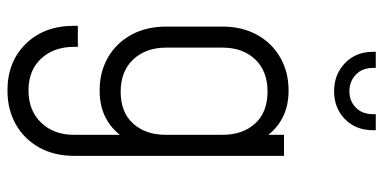

<svg xmlns="http://www.w3.org/2000/svg" viewBox="-270 -550 1003 502"><g transform="rotate(90 231.0 -298.5)"><path d="M216 183Q141 183 94 135Q47 87 47 9V-1H102V9Q102 62 132.8 95Q163.5 128 216 128Q268.5 128 300.2 95Q332 62 332 9V-136L341 -124Q322 -93 290.5 -75.5Q259 -58 216 -58Q167.5 -58 129.8 -79.8Q92 -101.5 70.5 -140.8Q49 -180 49 -232V-379Q49 -430.5 70.5 -469.5Q92 -508.5 129.8 -530.2Q167.5 -552 216 -552Q259 -552 290.5 -534.5Q322 -517 341 -486L332 -474V-540H387V9Q387 61 365 100.2Q343 139.5 304.5 161.2Q266 183 216 183ZM219.5 -113Q273 -113 302.5 -145.5Q332 -178 332 -231V-379Q332 -432.5 302.2 -464.8Q272.5 -497 219 -497Q165.5 -497 134.8 -464.8Q104 -432.5 104 -379V-232Q104 -179 134.8 -146Q165.5 -113 219.5 -113ZM218 -671Q174.5 -671 144.8 -699.2Q115 -727.5 115 -773V-780H157V-773Q157 -744.5 174.8 -727.8Q192.5 -711 218 -711Q243.5 -711 260.8 -727.8Q278 -744.5 278 -773V-780H320V-773Q320 -727.5 290.8 -699.2Q261.5 -671 218 -671Z"/></g></svg>

Font: Mohave Light Light
Style: Regular
Weight: 300
Version: Version 2.003